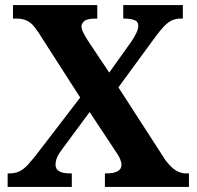

<svg xmlns="http://www.w3.org/2000/svg" viewBox="-20 -734 773 754"><path d="M10 0V-53H16Q40 -53 57 -61.5Q74 -70 88.5 -86Q103 -102 120 -123L295 -351L130 -608Q118 -626 107 -637.5Q96 -649 80.5 -655Q65 -661 44 -661H31V-714H362V-661H357Q323 -661 311.5 -651.5Q300 -642 300 -630Q300 -620 307 -606Q314 -592 326 -573L409 -449L496 -571Q505 -584 514 -601.5Q523 -619 523 -632Q523 -650 507 -655.5Q491 -661 468 -661H464V-714H698V-661H689Q670 -661 655 -654Q640 -647 625 -631.5Q610 -616 590 -589L445 -391L629 -106Q644 -86 657.5 -74.5Q671 -63 684 -58Q697 -53 709 -53H722V0H392V-53H397Q427 -53 442 -61.5Q457 -70 457 -86Q457 -97 451.5 -110Q446 -123 424 -155L332 -294L224 -148Q218 -140 211.5 -130Q205 -120 201.5 -109Q198 -98 198 -87Q198 -71 211.5 -62Q225 -53 258 -53H262V0Z"/></svg>

Font: Noto Serif Hebrew
Style: Bold
Weight: 700
Version: Version 2.003